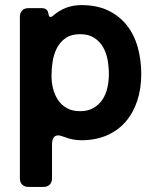

<svg xmlns="http://www.w3.org/2000/svg" viewBox="-20 -539 607 753"><path d="M58 161V-474Q58 -489 67 -498Q76 -507 91 -507H144Q167 -507 170 -485Q173 -464 189 -478Q236 -519 299 -519Q361 -519 405 -497.5Q449 -476 478 -439Q507 -402 520.5 -352.5Q534 -303 534 -248Q534 -192 518.5 -144.5Q503 -97 473.5 -62.5Q444 -28 400 -8.5Q356 11 299 11Q265 11 235 -1Q216 -8 208 -8Q184 -8 184 29V161Q184 176 175 185Q166 194 151 194H91Q76 194 67 185Q58 176 58 161ZM294 -103Q325 -103 346.5 -115.5Q368 -128 381.5 -148Q395 -168 401 -194.5Q407 -221 407 -248Q407 -276 402 -304Q397 -332 384 -354.5Q371 -377 349 -391Q327 -405 294 -405Q260 -405 238 -390Q216 -375 203.5 -351Q191 -327 186.5 -298Q182 -269 182 -241Q182 -215 188.5 -190Q195 -165 208.5 -145.5Q222 -126 243 -114.5Q264 -103 294 -103Z"/></svg>

Font: Higure Gothic Black
Style: Regular
Weight: 900
Designer: Yoshimichi Ohira
Foundry: Positype
Version: Version 1.000